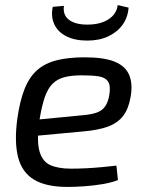

<svg xmlns="http://www.w3.org/2000/svg" viewBox="-20 -725 577 757"><path d="M314 -499Q391 -499 433 -481.5Q475 -464 489.5 -429Q504 -394 495 -343Q487 -296 465.5 -268Q444 -240 406 -226Q368 -212 310 -207L73 -185L82 -249L309 -271Q342 -274 362.5 -281.5Q383 -289 394.5 -305.5Q406 -322 411 -350Q417 -387 406 -403.5Q395 -420 369 -424Q343 -428 303 -428Q263 -428 235 -421Q207 -414 188 -395.5Q169 -377 157 -343Q145 -309 136 -254Q124 -173 135 -131Q146 -89 177.5 -74.5Q209 -60 260 -60Q287 -60 318.5 -61.5Q350 -63 381 -66Q412 -69 439 -72L445 -15Q420 -5 384 1Q348 7 311.5 9.5Q275 12 246 12Q162 12 114.5 -16.5Q67 -45 51.5 -104.5Q36 -164 48 -255Q58 -327 77 -374.5Q96 -422 127 -449Q158 -476 204 -487.5Q250 -499 314 -499ZM444 -705 487 -695Q484 -656 463 -627Q442 -598 406.5 -581.5Q371 -565 324 -565Q275 -565 241.5 -582Q208 -599 194 -629.5Q180 -660 188 -698L232 -702Q227 -666 252 -647Q277 -628 324 -628Q376 -628 408 -649Q440 -670 444 -705Z"/></svg>

Font: Exo 2
Style: Italic
Weight: 400
Italic angle: -8°
Designer: Natanael Gama
Foundry: Natanael Gama
Version: Version 2.010